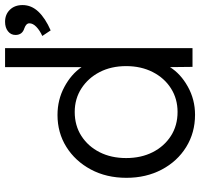

<svg xmlns="http://www.w3.org/2000/svg" viewBox="-36 -744 790 758"><g transform="rotate(-90 359.0 -365.0)"><path d="M285 10Q214 10 157.5 -25Q101 -60 68.5 -121.5Q36 -183 36 -261Q36 -340 69 -401.5Q102 -463 158 -498Q214 -533 284 -533Q344 -533 394.5 -506Q445 -479 473 -438V-740H548V0H474L473 -89Q447 -47 396 -18.5Q345 10 285 10ZM296 -59Q348 -59 389 -85Q430 -111 453.5 -157Q477 -203 477 -262Q477 -321 453.5 -366.5Q430 -412 389 -438.5Q348 -465 296 -465Q242 -465 201 -438.5Q160 -412 137 -366.5Q114 -321 114 -262Q114 -203 137 -157.5Q160 -112 201 -85.5Q242 -59 296 -59ZM618 -560 596 -593Q618 -603 632 -616.5Q646 -630 646 -644Q646 -657 626 -664Q600 -672 600 -699Q600 -717 614.5 -728.5Q629 -740 652 -740Q681 -740 699.5 -721Q718 -702 718 -671Q718 -636 692 -608.5Q666 -581 618 -560Z"/></g></svg>

Font: Lexend Light
Style: Regular
Weight: 300
Designer: Bonnie Shaver-Troup, Thomas Jockin
Foundry: Lexend
Version: Version 1.007; ttfautohint (v1.8.3)